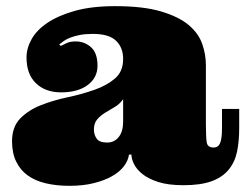

<svg xmlns="http://www.w3.org/2000/svg" viewBox="-20 -580 795 622"><path d="M280.8 -470.2Q255.9 -470.2 238 -466.6Q220.2 -462.9 207.5 -458Q194.8 -453.1 186.5 -447Q178.2 -440.9 171.9 -436L176.8 -431.2Q186 -436 197 -440.9Q208 -445.8 225.1 -445.8Q253.9 -445.8 274.9 -427Q295.9 -408.2 295.9 -367.2Q295.9 -328.1 263.9 -304.4Q231.9 -280.8 178.2 -280.8Q127 -280.8 96.4 -310.3Q65.9 -339.8 65.9 -394Q65.9 -423.8 82.5 -453.4Q99.1 -482.9 134 -506.3Q168.9 -529.8 222.9 -544.9Q276.9 -560.1 353 -560.1Q443.8 -560.1 501.5 -543Q559.1 -525.9 591.1 -499Q623 -472.2 635 -438Q647 -403.8 647 -369.1V-178.2Q647 -133.8 649.9 -117.9Q652.8 -102.1 671.9 -102.1Q687 -102.1 693.1 -116.5Q699.2 -130.9 699.2 -166V-227.1H754.9V-165Q754.9 -121.1 747.6 -87.2Q740.2 -53.2 719.7 -29.1Q699.2 -4.9 664.1 7.6Q628.9 20 574.2 20Q524.9 20 492.4 9.5Q460 -1 440.9 -16.6Q421.9 -32.2 413.8 -49.1Q405.8 -65.9 405.8 -79.1H397.9Q395 -59.1 381.1 -41Q367.2 -22.9 342.5 -9Q317.9 4.9 283.4 13.4Q249 22 205.1 22Q163.1 22 128.7 13.9Q94.2 5.9 70.1 -11.5Q45.9 -28.8 32.5 -56.4Q19 -84 19 -122.1Q19 -168.9 45.4 -196Q71.8 -223.1 111.8 -239Q151.9 -254.9 199 -264.9Q246.1 -274.9 286.1 -289.1Q326.2 -303.2 352.5 -325.7Q378.9 -348.1 378.9 -389.2Q378.9 -425.8 356 -448Q333 -470.2 280.8 -470.2ZM378.9 -258.8Q368.2 -243.2 352.1 -233.6Q335.9 -224.1 321 -215.1Q306.2 -206.1 295.2 -193.6Q284.2 -181.2 284.2 -160.2Q284.2 -144 293 -131.1Q301.8 -118.2 327.1 -118.2Q350.1 -118.2 364.5 -136Q378.9 -153.8 378.9 -186Z"/></svg>

Font: Ultra
Style: Regular
Weight: 400
Designer: Astigmatic (AOETI)
Foundry: Astigmatic (AOETI)
Version: Version 1.001